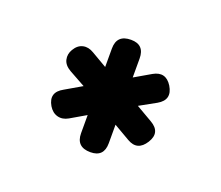

<svg xmlns="http://www.w3.org/2000/svg" viewBox="-62 -721 526 456"><g transform="rotate(20 201.0 -493.0)"><path d="M201 -351Q165 -351 165 -386V-470L198 -451L126 -409Q112 -401 98.8 -404.5Q85.5 -408 77 -422Q59.5 -452 91 -469L165 -512V-475L91 -516Q75.5 -525 72.5 -538.2Q69.5 -551.5 77 -564Q85.5 -578.5 98.8 -581.5Q112 -584.5 126 -576L198 -534L165 -515V-600Q165 -635 201 -635Q235 -635 235 -600V-514L202 -533L276 -576Q305 -592.5 323 -564Q341.5 -533.5 311 -516L237 -475V-512L311 -469Q341.5 -451.5 323 -422Q304.5 -392.5 276 -409L202 -452L235 -471V-386Q235 -351 201 -351Z"/></g></svg>

Font: Jura Light
Style: Bold
Weight: 700
Version: Version 5.104